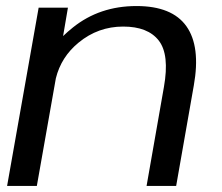

<svg xmlns="http://www.w3.org/2000/svg" viewBox="-20 -616 736 636"><path d="M3.5 0 108 -590.5H205L189 -496.5Q204 -511 221.5 -525Q310 -596 432 -596Q550 -596 597.5 -529Q645 -462 622 -333L563.5 0H465.5L523 -328Q542 -435 506 -481.5Q470 -528 388 -528Q305 -528 240.5 -475Q182.5 -427.5 165 -356.5L102 0Z"/></svg>

Font: Anybody ExtraExpanded Regular
Style: Italic
Weight: 400
Width: 8
Italic angle: -10°
Designer: Tyler Finck
Foundry: Etcetera Type Company
Version: Version 1.010; ttfautohint (v1.8.3) -l 8 -r 50 -G 200 -x 14 